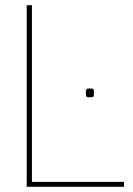

<svg xmlns="http://www.w3.org/2000/svg" viewBox="-20 -720 512 740"><path d="M311 -362Q311 -374 313.5 -376.5Q316 -379 326 -379Q338 -379 340 -376.5Q342 -374 342 -362Q342 -350 340 -347.5Q338 -345 326 -345Q316 -345 313.5 -347.5Q311 -350 311 -362ZM83 0V-700H103V-19H458V0Z"/></svg>

Font: Georama ExtraCondensed Thin Thin
Style: Regular
Weight: 250
Version: Version 1.001